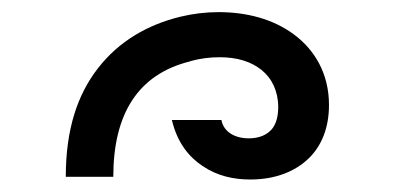

<svg xmlns="http://www.w3.org/2000/svg" viewBox="-20 -905 642 312"><path d="M386.7 -613.3C427.7 -613.3 460 -626.5 481.9 -647.9C502 -667.5 514.6 -696.3 514.6 -734.4C514.6 -785.6 491.2 -824.2 457.5 -849.1C423.3 -874.5 379.9 -885.3 335.4 -885.3C314.5 -885.3 293.5 -882.8 273.4 -877.9C220.7 -865.2 173.3 -838.4 138.7 -793.5C106 -751 86.9 -695.3 86.9 -617.7H164.1C164.1 -719.7 204.1 -784.2 288.6 -805.2L289.6 -805.7C305.2 -810.1 321.8 -812 336.9 -812C364.7 -812 387.7 -805.2 404.8 -791.5C421.9 -777.8 432.1 -756.8 432.1 -731C432.1 -715.8 428.7 -703.6 421.9 -695.3C414.1 -686 401.4 -680.2 384.3 -680.2C361.3 -680.2 343.3 -690.9 339.8 -710H259.3C268.1 -672.9 287.1 -649.9 309.1 -635.3C333 -619.1 359.4 -613.3 386.7 -613.3Z"/></svg>

Font: Hack
Style: Regular
Weight: 400
Monospace: yes
Designer: Christopher Simpkins
Foundry: Christopher Simpkins
Version: Version 2.010